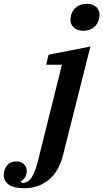

<svg xmlns="http://www.w3.org/2000/svg" viewBox="-193 -779 544 1011"><path d="M-65 212Q-121 212 -147 193Q-173 174 -173 142Q-173 114 -156 92.5Q-139 71 -107 71Q-82 71 -67 85.5Q-52 100 -52 123Q-52 137 -59.5 151.5Q-67 166 -84 176L-77 185Q-44 183 -26.5 155.5Q-9 128 5 76L133 -438H50L63 -491L283 -534L139 37Q117 125 63 168.5Q9 212 -65 212ZM245 -617Q213 -617 195.5 -634Q178 -651 178 -674Q178 -686 181 -698Q188 -726 210 -742.5Q232 -759 264 -759Q296 -759 313.5 -742Q331 -725 331 -702Q331 -690 328 -678Q321 -650 299 -633.5Q277 -617 245 -617Z"/></svg>

Font: IBM Plex Serif SmBld
Style: Italic
Weight: 600
Italic angle: -14°
Designer: Mike Abbink, Paul van der Laan, Pieter van Rosmalen
Foundry: Bold Monday
Version: Version 3.001